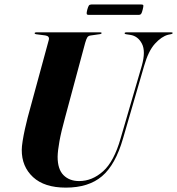

<svg xmlns="http://www.w3.org/2000/svg" viewBox="-20 -848 810 878"><path d="M531.5 -215 628.5 -547.5Q647 -613.5 629 -648.2Q611 -683 576 -688.5L556.5 -691.5Q550 -692 550 -696Q550 -700 556.5 -700H764Q769.5 -700 769.5 -697Q769.5 -693.5 763 -692L748.5 -689Q718.5 -681 688.5 -648Q658.5 -615 639 -546.5L542.5 -214.5Q508 -94.5 446.5 -42.2Q385 10 281 10Q183 10 131 -38.2Q79 -86.5 79.5 -163Q79.5 -177.5 83.5 -203Q87.5 -228.5 93.8 -257.2Q100 -286 106.5 -310.5L203 -665Q208 -683 187 -686L145 -691.5Q138.5 -692.5 138.5 -696Q138.5 -700 145 -700H439Q444.5 -700 444.5 -697Q444.5 -693 438 -692L393 -685.5Q384 -684 379.5 -677.5Q375 -671 369.5 -652L278 -312Q259.5 -245 251.8 -201.8Q244 -158.5 243.5 -131Q243.5 -74 270.5 -47Q297.5 -20 342 -20Q401.5 -20 451.5 -64.8Q501.5 -109.5 531.5 -215ZM379 -803.5Q383 -818 386.5 -822.8Q390 -827.5 398 -827.5H626.5Q634.5 -827.5 635.5 -823.5Q636.5 -819.5 632.5 -804Q629 -789.5 625.5 -784.8Q622 -780 614 -780H385.5Q377.5 -780 376.5 -784.8Q375.5 -789.5 379 -803.5Z"/></svg>

Font: Fraunces 144pt S000
Style: Bold Italic
Weight: 700
Italic angle: -16°
Version: Version 1.000; ttfautohint (v1.8.3)